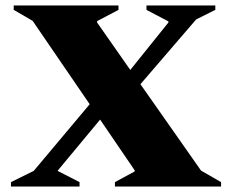

<svg xmlns="http://www.w3.org/2000/svg" viewBox="-20 -680 846 700"><path d="M20 0V-16L103 -57L307 -300L99 -604L30 -644V-660H412V-644L334 -603V-598L455 -425L594 -598V-602L514 -644V-660H765V-644L695 -609L492 -373L713 -58L786 -16V0H399V-16L471 -55V-59L345 -244L193 -61L190 -57L270 -16V0Z"/></svg>

Font: Spectral ExtraBold
Style: Regular
Weight: 800
Designer: Jean-Baptiste Levee
Foundry: Production Type
Version: Version 2.001